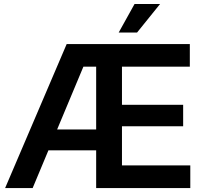

<svg xmlns="http://www.w3.org/2000/svg" viewBox="-20 -950 1029 970"><path d="M5.9 0 316.9 -727.5H939V-613.3H596.2V-420.4H905.3V-312H596.2V-114.3H941.4V0H465.8V-190.4H224.6L145 0ZM268.6 -295.9H465.8V-613.3H401.4ZM579.6 -785.6 659.7 -929.7H788.6L672.4 -785.6Z"/></svg>

Font: Inter Display Semi Bold
Style: Regular
Weight: 600
Designer: Rasmus Andersson
Foundry: rsms
Version: Version 4.000;git-37864ae